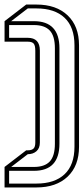

<svg xmlns="http://www.w3.org/2000/svg" viewBox="-20 -750 367 843"><path d="M0 73V-17L95 -90H102Q119 -90 127 -97.5Q135 -105 135 -124V-527Q135 -551 127.5 -559Q120 -567 102 -567H0V-657L95 -730H140Q227 -730 277 -682.5Q327 -635 327 -551V-106Q327 -22 277 25.5Q227 73 140 73ZM129 0H20V56H140Q220 56 263.5 15Q307 -26 307 -106V-551Q307 -631 263.5 -672Q220 -713 140 -713H102L29 -657H129Q241 -657 241 -538V-119Q241 0 129 0ZM102 -73 29 -17H129Q176 -17 198.5 -41Q221 -65 221 -119V-538Q221 -592 198.5 -616Q176 -640 129 -640H20V-584H102Q155 -584 155 -528V-124Q155 -99 140 -86Q125 -73 102 -73Z"/></svg>

Font: Imposible
Style: Regular
Weight: 400
Designer: Rodrigo Fuenzalida
Foundry: fragTYPE
Version: Version 1.000